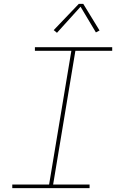

<svg xmlns="http://www.w3.org/2000/svg" viewBox="-20 -981 640 1001"><path d="M44 0V-19H236L352 -716H162V-735H565V-716H373L257 -19H447V0ZM277 -810 260 -824 391 -961H414L499 -822L480 -812L400 -946Z"/></svg>

Font: Iosevka Slab ThExObl
Style: Regular
Weight: 100
Width: 7
Italic angle: -9°
Monospace: yes
Designer: Belleve Invis
Foundry: Belleve Invis
Version: Version 11.1.1; ttfautohint (v1.8.3)